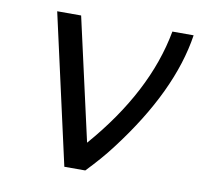

<svg xmlns="http://www.w3.org/2000/svg" viewBox="-63 -566 660 632"><g transform="rotate(10 267.5 -250.0)"><path d="M79 -500 191 0H261Q284 -24 304.5 -47.5Q325 -71 343 -95Q506 -309 535 -500H464Q445 -396 391.5 -293.5Q338 -191 251 -91L159 -500Z"/></g></svg>

Font: Unageo
Style: Regular-Italic
Weight: 400
Designer: Richard Sepsi
Foundry: Richard Sepsi
Version: Version 2.000